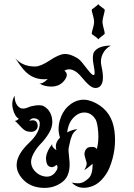

<svg xmlns="http://www.w3.org/2000/svg" viewBox="-20 -898 640 918"><path d="M50 -440Q50 -395 80 -380Q96 -377 110.5 -383Q125 -389 130 -390Q172 -400 190 -390Q227 -368 230 -320Q232 -292 214.5 -262.5Q197 -233 176 -212Q155 -191 140 -163Q125 -135 129.5 -113Q134 -91 151.5 -75Q169 -59 190 -55Q223 -48 243 -72.5Q263 -97 250 -110Q234 -94 217.5 -101Q201 -108 200 -138.5Q199 -169 230 -210Q225 -198 244 -184Q249 -181 250 -180Q239 -212 267 -240Q254 -278 265.5 -320.5Q277 -363 305 -389.5Q333 -416 367 -420.5Q401 -425 440 -404Q515 -364 527 -273.5Q539 -183 503 -95Q490 -64 466 -38.5Q442 -13 413 -5Q358 11 323 -25Q354 -19 370 -24Q386 -29 404.5 -46.5Q423 -64 423 -115Q394 -90 383 -85Q397 -108 394 -120.5Q391 -133 386 -148.5Q381 -164 387.5 -178Q394 -192 406 -194Q434 -200 443 -185Q453 -223 449.5 -267Q446 -311 437 -327Q418 -358 387 -360Q350 -362 321 -323Q306 -302 301 -265Q330 -280 350 -280Q330 -266 324 -249.5Q318 -233 317 -229.5Q316 -226 313.5 -214Q311 -202 308.5 -191.5Q306 -181 311 -140Q321 -61 279 -28.5Q237 4 180.5 0Q124 -4 90 -40Q17 -118 119 -215Q172 -265 170 -310Q169 -325 155 -330Q132 -338 120 -320Q156 -331 160 -300Q161 -288 155 -280Q142 -262 110 -270Q96 -273 76 -295.5Q56 -318 50 -320Q60 -320 70 -330Q50 -342 41.5 -377.5Q33 -413 50 -440Z M510 -680Q483 -666 470.5 -639Q458 -612 465 -582Q485 -495 450 -480Q433 -473 416.5 -483.5Q400 -494 379.5 -518.5Q359 -543 350 -550Q316 -577 288 -560Q312 -542 285.5 -510.5Q259 -479 210 -485Q184 -488 168 -500Q183 -495 208 -520Q138 -512 92 -566Q74 -587 53 -620Q87 -580 148 -580Q174 -580 218.5 -609.5Q263 -639 289 -640Q315 -641 350 -620Q363 -612 380.5 -589Q398 -566 411 -551Q424 -536 430 -540Q436 -544 427.5 -587.5Q419 -631 430 -650Q451 -680 510 -680Z M450 -878Q453 -873 464.5 -865Q476 -857 479 -854Q482 -851 479.5 -841Q477 -831 473.5 -816.5Q470 -802 470 -793.5Q470 -785 473.5 -771Q477 -757 479.5 -747Q482 -737 479 -734.5Q476 -732 465 -723.5Q454 -715 450 -710Q446 -716 435 -723.5Q424 -731 420.5 -734Q417 -737 420 -747Q423 -757 426.5 -771Q430 -785 430 -793.5Q430 -802 426.5 -816.5Q423 -831 420 -841Q417 -851 420 -853.5Q423 -856 434.5 -864.5Q446 -873 450 -878Z"/></svg>

Font: SOV_mook
Style: Book
Weight: 400
Version: Version 1.00